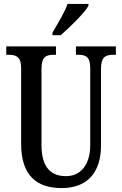

<svg xmlns="http://www.w3.org/2000/svg" viewBox="-20 -951 624 981"><path d="M248 -784V-771H290C339 -813 412 -886 432 -921V-931H325C310 -886 276 -833 248 -784ZM295 10C430 10 496 -74 496 -207V-600C496 -662 522 -671 558 -671H572V-714H368V-671H380C417 -671 441 -662 441 -604V-209C441 -117 398 -51 317 -51C242 -51 192 -94 192 -210V-600C192 -662 217 -671 254 -671H266V-714H12V-671H26C61 -671 88 -662 88 -604V-216C88 -53 169 10 295 10Z"/></svg>

Font: Noto Serif Ethiopic ExtraCondensed Medium
Style: Regular
Weight: 500
Width: 2
Designer: Monotype Design Team
Foundry: Monotype Imaging Inc.
Version: Version 2.102